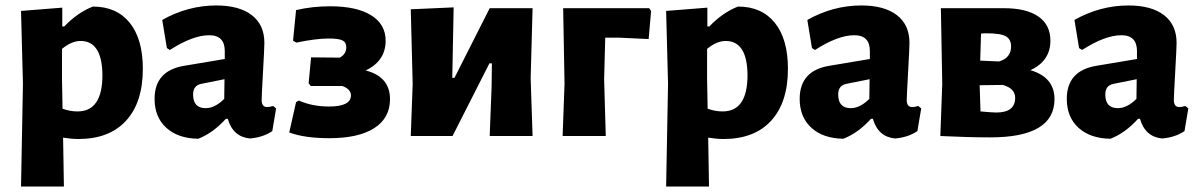

<svg xmlns="http://www.w3.org/2000/svg" viewBox="-20 -498 4388 703"><path d="M208 -470V-401H215Q264 -452 320 -474Q407 -474 455 -414.5Q503 -355 503 -246Q503 -123 441.5 -56Q380 11 267 11Q243 11 211 6L214 185H57L64 -191L57 -458ZM207 -207 209 -100Q236 -90 264 -90Q355 -90 355 -223Q354 -348 275 -348Q242 -348 207 -319Z M772 -478Q856 -478 902 -442.5Q948 -407 948 -341Q948 -324 943 -235Q938 -146 938 -132Q938 -106 958 -106Q967 -106 980 -110L991 -101L977 -18Q943 5 895 9Q833 3 814 -63H807Q760 -11 706 10Q632 9 589 -30Q546 -69 546 -136Q546 -239 654 -257L803 -282V-311Q803 -369 746 -369Q686 -369 602 -315L591 -322L574 -425Q668 -478 772 -478ZM802 -208 717 -191Q687 -185 687 -152Q687 -102 733 -102Q767 -102 801 -136Z M1186 8Q1095 8 1039 -13L1064 -124L1074 -130Q1123 -108 1185 -108Q1265 -108 1265 -149Q1265 -171 1234 -183H1118L1110 -193L1119 -288L1224 -287Q1248 -300 1248 -325Q1248 -343 1234 -350Q1220 -357 1184 -357Q1137 -357 1065 -342L1053 -349L1064 -461Q1123 -475 1189 -475Q1286 -475 1339 -442Q1392 -409 1392 -349Q1392 -275 1319 -240Q1408 -217 1408 -135Q1408 -66 1350.5 -29Q1293 8 1186 8Z M1484 0 1491 -191 1484 -464 1641 -471 1636 -213H1644L1773 -468H1930L1923 -211L1930 0H1773L1780 -181L1781 -266H1772L1637 0Z M2040 0 2047 -191 2042 -468H2357L2364 -458L2355 -355L2249 -360H2196L2192 -207L2198 0Z M2570 -470V-401H2577Q2626 -452 2682 -474Q2769 -474 2817 -414.5Q2865 -355 2865 -246Q2865 -123 2803.5 -56Q2742 11 2629 11Q2605 11 2573 6L2576 185H2419L2426 -191L2419 -458ZM2569 -207 2571 -100Q2598 -90 2626 -90Q2717 -90 2717 -223Q2716 -348 2637 -348Q2604 -348 2569 -319Z M3134 -478Q3218 -478 3264 -442.5Q3310 -407 3310 -341Q3310 -324 3305 -235Q3300 -146 3300 -132Q3300 -106 3320 -106Q3329 -106 3342 -110L3353 -101L3339 -18Q3305 5 3257 9Q3195 3 3176 -63H3169Q3122 -11 3068 10Q2994 9 2951 -30Q2908 -69 2908 -136Q2908 -239 3016 -257L3165 -282V-311Q3165 -369 3108 -369Q3048 -369 2964 -315L2953 -322L2936 -425Q3030 -478 3134 -478ZM3164 -208 3079 -191Q3049 -185 3049 -152Q3049 -102 3095 -102Q3129 -102 3163 -136Z M3423 0 3430 -191 3425 -468H3656Q3738 -468 3782 -437.5Q3826 -407 3826 -349Q3826 -275 3753 -241Q3841 -215 3841 -135Q3841 5 3606 5Q3525 5 3423 0ZM3594 -376Q3579 -376 3572 -375L3569 -276L3638 -273Q3682 -286 3682 -328Q3682 -354 3663 -365Q3644 -376 3594 -376ZM3652 -187 3567 -186 3570 -90Q3614 -86 3628 -86Q3697 -86 3697 -140Q3697 -174 3652 -187Z M4112 -478Q4196 -478 4242 -442.5Q4288 -407 4288 -341Q4288 -324 4283 -235Q4278 -146 4278 -132Q4278 -106 4298 -106Q4307 -106 4320 -110L4331 -101L4317 -18Q4283 5 4235 9Q4173 3 4154 -63H4147Q4100 -11 4046 10Q3972 9 3929 -30Q3886 -69 3886 -136Q3886 -239 3994 -257L4143 -282V-311Q4143 -369 4086 -369Q4026 -369 3942 -315L3931 -322L3914 -425Q4008 -478 4112 -478ZM4142 -208 4057 -191Q4027 -185 4027 -152Q4027 -102 4073 -102Q4107 -102 4141 -136Z"/></svg>

Font: Alegreya Sans SC ExtraBold
Style: Regular
Weight: 800
Designer: Juan Pablo del Peral
Foundry: Huerta Tipografica
Version: Version 2.007